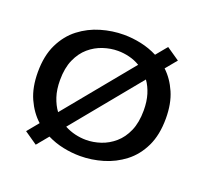

<svg xmlns="http://www.w3.org/2000/svg" viewBox="-130 -878 1134 1067"><g transform="rotate(20 437.5 -345.0)"><path d="M107.5 -16.5 163 -84Q115 -127.5 85.8 -192.5Q56.5 -257.5 56.5 -348Q56.5 -445 89.8 -513.2Q123 -581.5 178.2 -624Q233.5 -666.5 300.8 -686.2Q368 -706 436 -706Q487 -706 538.2 -695Q589.5 -684 635.5 -660.5L689.5 -726L766 -673.5L711.5 -607.5Q757.5 -564.5 785.5 -500.2Q813.5 -436 813.5 -348Q813.5 -250.5 780.5 -182Q747.5 -113.5 692.2 -71Q637 -28.5 570.2 -8.8Q503.5 11 436 11Q386 11 335.5 0.5Q285 -10 240 -32.5L183.5 36ZM187.5 -348Q187.5 -292.5 201.5 -250Q215.5 -207.5 238.5 -176.5L566.5 -576Q536.5 -594 502.8 -602.2Q469 -610.5 436 -610.5Q392.5 -610.5 348.5 -596Q304.5 -581.5 268.2 -550.5Q232 -519.5 209.8 -469.5Q187.5 -419.5 187.5 -348ZM436 -84.5Q479 -84.5 522.5 -99Q566 -113.5 602.2 -144.8Q638.5 -176 660.5 -226.2Q682.5 -276.5 682.5 -348Q682.5 -401 669.8 -442.2Q657 -483.5 635 -514L308.5 -116Q338.5 -100 371.2 -92.2Q404 -84.5 436 -84.5Z"/></g></svg>

Font: Trispace SemiExpanded Medium
Style: Regular
Weight: 500
Width: 6
Designer: Tyler Finck
Foundry: Etcetera Type Company
Version: Version 1.210; ttfautohint (v1.8.3)